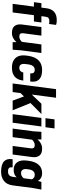

<svg xmlns="http://www.w3.org/2000/svg" viewBox="1216 -2069 1066 3538"><g transform="rotate(90 1749.0 -300.0)"><path d="M288.1 -606 277.8 -529.8H394L376 -392.1H259.8L209 0H50.8L102.1 -392.1H20L38.1 -529.8H120.1L131.8 -623Q156.7 -813 352.1 -813Q409.2 -813 439 -799.8L421.9 -669.9Q404.8 -676.8 372.1 -676.8Q335.4 -676.8 314.5 -662.1Q293.5 -647.5 288.1 -606Z M478.5 -529.8H636.7L592.8 -194.8Q583.5 -123 651.9 -123Q682.6 -123 709.5 -137.9Q736.3 -152.8 751.5 -171.9L798.8 -529.8H956.5L906.7 -148.9L896.5 0H755.9V-69.8Q724.1 -32.2 680.4 -9.5Q636.7 13.2 586.4 13.2Q495.6 13.2 458 -37.1Q420.4 -87.4 431.6 -171.9Z M1166 -284.2 1161.1 -246.1Q1152.3 -184.6 1168.9 -153.8Q1185.5 -123 1230.5 -123Q1266.6 -123 1289.1 -143.8Q1311.5 -164.6 1315.4 -195.8H1464.4L1462.4 -181.2Q1450.2 -87.4 1391.1 -37.1Q1332 13.2 1225.1 13.2Q1142.1 13.2 1088.1 -20.8Q1034.2 -54.7 1013.7 -112.3Q993.2 -169.9 1003.4 -246.1L1008.3 -284.2Q1024.9 -406.7 1089.6 -474.9Q1154.3 -543 1272.5 -543Q1388.2 -543 1442.1 -489.7Q1496.1 -436.5 1483.4 -338.9L1481.4 -324.2H1332Q1336.9 -361.8 1321.3 -384.5Q1305.7 -407.2 1267.1 -407.2Q1182.1 -407.2 1166 -284.2Z M1518.1 0 1623 -799.8H1781.2L1722.2 -352.1L1891.1 -529.8H2081.1L1878.9 -329.1L2012.2 0H1834L1757.3 -208L1695.3 -146L1676.3 0Z M2083.5 0 2152.8 -529.8H2310.5L2241.7 0ZM2346.7 -772 2324.7 -605H2157.7L2179.7 -772Z M2827.1 0H2669.4L2713.4 -335Q2722.7 -407.2 2654.3 -407.2Q2623.5 -407.2 2596.7 -392.1Q2569.8 -377 2554.2 -357.9L2507.3 0H2349.1L2399.4 -380.9L2409.2 -529.8H2550.3V-460Q2582 -498 2625.5 -520.5Q2668.9 -543 2719.2 -543Q2810.1 -543 2847.7 -492.7Q2885.3 -442.4 2874 -357.9Z M3238.8 -6.8 3248 -74.2Q3200.2 -19 3110.8 -19Q3012.7 -19 2968.5 -85.7Q2924.3 -152.3 2939 -262.2L2943.8 -299.8Q2950.7 -352.5 2967.3 -395.8Q2983.9 -439 3010.5 -472.4Q3037.1 -505.9 3077.1 -524.4Q3117.2 -543 3167 -543Q3221.2 -543 3258.1 -522Q3294.9 -501 3314 -464.8L3332 -529.8H3473.6L3445.8 -379.9L3396 0Q3381.8 105.5 3315.2 159.2Q3248.5 212.9 3141.6 212.9Q3071.8 212.9 3022.9 197.5Q2974.1 182.1 2949 154.5Q2923.8 127 2915.3 92.3Q2906.7 57.6 2912.6 15.1L2915 0H3064Q3058.6 43.5 3074 64.2Q3089.4 85 3139.6 85Q3184.1 85 3208.3 63.5Q3232.4 42 3238.8 -6.8ZM3264.6 -204.1 3284.7 -355Q3274.9 -375 3254.9 -391.1Q3234.9 -407.2 3203.6 -407.2Q3158.7 -407.2 3133.5 -378.7Q3108.4 -350.1 3102.1 -299.8L3096.7 -262.2Q3089.8 -212.9 3109.4 -183.8Q3128.9 -154.8 3171.9 -154.8Q3195.8 -154.8 3215.8 -164.1Q3235.8 -173.3 3244.9 -182.1Q3253.9 -190.9 3264.6 -204.1Z"/></g></svg>

Font: Cooper Hewitt
Style: Bold Italic
Weight: 712
Designer: Village Type and Design LLC
Foundry: Cooper Hewitt Smithsonian Design Museum
Version: 1.000